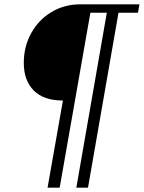

<svg xmlns="http://www.w3.org/2000/svg" viewBox="-20 -721 665 888"><path d="M387 147H333L474 -662H398L256 147H200L271 -256Q182 -256 136 -302.5Q90 -349 90 -430Q90 -506 124.5 -568Q159 -630 218.5 -665.5Q278 -701 352 -701H625L618 -662H528Z"/></svg>

Font: Fahkwang
Style: Italic
Weight: 400
Italic angle: -10°
Version: Version 1.000; ttfautohint (v1.6)